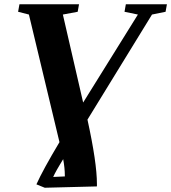

<svg xmlns="http://www.w3.org/2000/svg" viewBox="-20 -675 812 911"><path d="M65.9 -619.1 72.3 -654.8H355L348.6 -619.1L278.3 -606L374.5 -188.5L634.3 -606L570.8 -619.1L577.1 -654.8H772L765.6 -619.1L701.2 -606L395 -107.4Q439.9 97.2 439.9 197.8V209.5L192.4 215.8L152.8 199.7Q183.6 130.9 262.2 -0.5L117.2 -606ZM232.4 164.6 287.6 162.1V156.2Q287.6 123.5 279.8 80.1Q272 93.3 264.4 105.7Q256.8 118.2 250.5 129.4Q244.1 140.6 239.5 149.7Q234.9 158.7 232.4 164.6Z"/></svg>

Font: Liberation Serif
Style: Bold Italic
Weight: 700
Italic angle: -16.333°
Designer: Steve Matteson
Foundry: Ascender Corporation
Version: Version 2.1.5